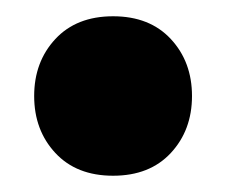

<svg xmlns="http://www.w3.org/2000/svg" viewBox="-20 -389 278 236"><path d="M22 -271Q22 -313 48 -341Q74 -369 119 -369Q164 -369 190 -341Q216 -313 216 -271Q216 -229 190 -201Q164 -173 119 -173Q74 -173 48 -201Q22 -229 22 -271Z"/></svg>

Font: Baloo Tammudu 2 ExtraBold
Style: Regular
Weight: 800
Designer: Maithili Shingre, Omkar Shende and Ek Type
Foundry: Ek Type
Version: Version 1.640;hotconv 1.0.111;makeotfexe 2.5.65597; ttfautoh